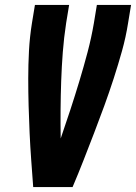

<svg xmlns="http://www.w3.org/2000/svg" viewBox="-20 -755 549 775"><path d="M114 0Q110 -54 106 -109Q102 -164 99.5 -218.5Q97 -273 95.5 -328Q94 -383 94 -438.5Q94 -494 97 -550Q100 -606 109 -662L121 -735H259L247 -662Q238 -603 233.5 -544.5Q229 -486 227 -428Q225 -370 224.5 -312Q224 -254 225 -196Q245 -254 264 -312Q283 -370 300.5 -428Q318 -486 333.5 -544.5Q349 -603 359 -662L371 -735H509L497 -662Q488 -605 472.5 -549.5Q457 -494 439 -438.5Q421 -383 401 -328Q381 -273 360 -218.5Q339 -164 317.5 -109Q296 -54 273 0Z"/></svg>

Font: Iosevka Curly Heavy Oblique
Style: Regular
Weight: 900
Italic angle: -9°
Monospace: yes
Designer: Belleve Invis
Foundry: Belleve Invis
Version: Version 11.1.0; ttfautohint (v1.8.3)